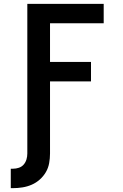

<svg xmlns="http://www.w3.org/2000/svg" viewBox="-20 -755 640 998"><path d="M36 223V122H47Q63 122 78 117Q93 112 103 100.5Q113 89 117.5 74Q122 59 122 43V-735H519V-634H240V-433H453V-332H240V43Q240 68 235.5 93Q231 118 218.5 139.5Q206 161 187 178Q168 195 145 205Q122 215 97 219Q72 223 47 223Z"/></svg>

Font: Iosevka Aile
Style: Bold
Weight: 700
Designer: Belleve Invis
Foundry: Belleve Invis
Version: Version 28.0.1; ttfautohint (v1.8.4)